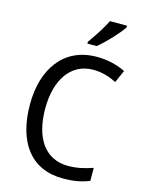

<svg xmlns="http://www.w3.org/2000/svg" viewBox="-138 -1025 841 1116"><g transform="rotate(15 282.0 -467.0)"><path d="M484 -934V-944H381C359 -899 320 -839 288 -795V-784H344C389 -820 459 -895 484 -934ZM362 -646C416 -646 463 -630 502 -610L535 -685C486 -710 426 -724 362 -724C163 -724 57 -569 57 -358C57 -131 159 10 352 10C419 10 466 1 511 -18V-96C465 -80 417 -68 364 -68C224 -68 149 -179 149 -357C149 -527 225 -646 362 -646Z"/></g></svg>

Font: Noto Sans Malayalam SemiCondensed
Style: Regular
Weight: 400
Width: 4
Designer: Jelle Bosma - Monotype Design Team
Foundry: Monotype Imaging Inc.
Version: Version 2.104